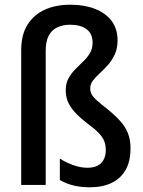

<svg xmlns="http://www.w3.org/2000/svg" viewBox="-20 -785 609 815"><path d="M479 -613Q479 -579 467 -553.5Q455 -528 438 -509Q421 -490 403.5 -474Q386 -458 374.5 -443Q363 -428 363 -410Q363 -396 369.5 -384Q376 -372 392.5 -357.5Q409 -343 437 -321Q469 -295 490.5 -271Q512 -247 523 -219.5Q534 -192 534 -155Q534 -100 513 -63.5Q492 -27 453.5 -8.5Q415 10 361 10Q322 10 290.5 2Q259 -6 234 -21V-112Q249 -102 268.5 -93Q288 -84 309 -78.5Q330 -73 351 -73Q390 -73 409.5 -93Q429 -113 429 -149Q429 -170 422 -187Q415 -204 398.5 -221Q382 -238 351 -261Q316 -288 296 -310.5Q276 -333 267.5 -355Q259 -377 259 -402Q259 -432 271 -453Q283 -474 299.5 -491Q316 -508 333 -524Q350 -540 361.5 -559Q373 -578 373 -604Q373 -642 347.5 -661Q322 -680 278 -680Q247 -680 223.5 -669Q200 -658 187 -634Q174 -610 174 -569V0H70V-572Q70 -638 97 -680.5Q124 -723 170.5 -744Q217 -765 279 -765Q338 -765 383 -747.5Q428 -730 453.5 -696.5Q479 -663 479 -613Z"/></svg>

Font: Noto Sans Display SemiCondensed Medium
Style: Regular
Weight: 500
Width: 4
Designer: Monotype Design Team
Foundry: Monotype Imaging Inc.
Version: Version 2.003